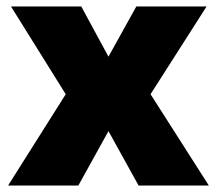

<svg xmlns="http://www.w3.org/2000/svg" viewBox="-20 -573 670 593"><path d="M183 -282 14 -553H231L315 -398L401 -553H618L445 -282L625 0H408L315 -168L222 0H5Z"/></svg>

Font: Noto Sans Cham Black
Style: Regular
Weight: 900
Version: Version 2.002